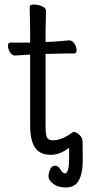

<svg xmlns="http://www.w3.org/2000/svg" viewBox="-20 -665 400 847"><path d="M279 -67Q287 -72 294 -77Q301 -83 307 -83Q313 -83 323 -76Q343 -62 344 -44Q345 -26 345 41Q345 108 323 138Q306 162 270.5 162Q235 162 214.5 145.5Q194 129 194 114Q194 99 201 82.5Q208 66 222.5 66Q237 66 246 82Q256 100 268 100Q275 100 281 81Q286 66 285 -13Q244 18 204 18Q156 18 134.5 -14Q113 -46 113 -110V-424H108Q107 -424 47 -420H46Q33 -420 24 -435Q15 -450 15 -463.5Q15 -477 26 -477H113V-528L111 -635Q111 -645 129 -645Q147 -645 165 -637.5Q183 -630 183 -617L181 -528V-480L209 -481Q245 -483 285 -487H286Q299 -487 308.5 -472Q318 -457 318 -443Q318 -429 307 -429H268Q240 -429 220 -428L181 -427V-108Q181 -68 188 -57Q195 -46 214 -46Q244 -46 279 -67Z"/></svg>

Font: LXGW WenKai Lite
Style: Regular
Weight: 400
Designer: LXGW / Fontworks Inc.
Foundry: LXGW / Fontworks Inc.
Version: Version 1.511; March 25, 2025